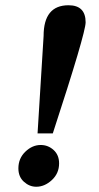

<svg xmlns="http://www.w3.org/2000/svg" viewBox="-20 -704 378 731"><path d="M306 -619Q306 -578 181 -196H123L146 -567Q146 -684 241 -684Q306 -684 306 -619ZM205 -82Q205 -44 177.5 -18.5Q150 7 118 7Q92 7 71 -12Q50 -31 50 -63Q50 -101 76.5 -126.5Q103 -152 135 -152Q163 -152 184 -133Q205 -114 205 -82Z"/></svg>

Font: Apparatus SIL
Style: Bold Italic
Weight: 700
Italic angle: -11°
Version: Version 1.0